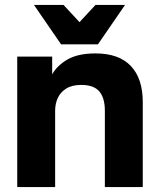

<svg xmlns="http://www.w3.org/2000/svg" viewBox="-20 -760 645 780"><path d="M50 0V-530H192V-458Q212 -494 254.5 -518.5Q297 -543 368 -543Q463 -543 511.5 -492Q560 -441 560 -345V0H406V-310Q406 -362 383.5 -388.5Q361 -415 310 -415Q273 -415 249.5 -400.5Q226 -386 215 -362.5Q204 -339 204 -310V0ZM228 -580 118 -740H238L303 -670L368 -740H488L378 -580Z"/></svg>

Font: Golos Text
Style: Bold
Weight: 700
Designer: A.Korolkova, Vitaly Kuzmin
Foundry: ParaType Ltd
Version: Version 2.004